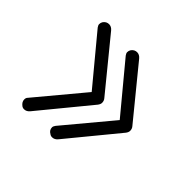

<svg xmlns="http://www.w3.org/2000/svg" viewBox="-112 -607 678 678"><g transform="rotate(45 227.0 -267.5)"><path d="M56 -80Q56 -88 60 -92L206 -267L60 -443Q55 -450 55 -455Q55 -469 68 -477Q74 -480 80 -480Q92 -480 101 -469L253 -283Q259 -276 259 -266Q259 -259 253 -251L101 -66Q92 -55 80 -55Q73 -55 68 -59Q56 -68 56 -80ZM195 -80Q195 -85 200 -92L346 -267L200 -443Q195 -450 195 -455Q195 -469 208 -477Q214 -480 220 -480Q232 -480 241 -469L393 -283Q399 -276 399 -266Q399 -259 393 -251L241 -66Q232 -55 220 -55Q213 -55 208 -59Q195 -66 195 -80Z"/></g></svg>

Font: Kodchasan ExtraLight
Style: Regular
Weight: 275
Version: Version 1.000; ttfautohint (v1.6)